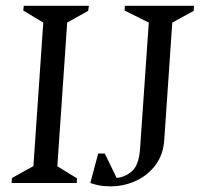

<svg xmlns="http://www.w3.org/2000/svg" viewBox="-20 -632 697 663"><path d="M20.1 0 21.3 -17.4 95.4 -58.4 129.4 -554 60.4 -595.6 62.1 -612H287L284.5 -594.6L212 -554L178 -58L246.1 -16L245 0ZM361.4 11.5Q338.4 11.5 320.9 7.9Q303.4 4.3 291.9 -0.1L319 -101.9H341.9L382.8 -17.6Q414.2 -20.9 436.8 -41.9Q459.5 -62.9 463.5 -116.9L493.8 -554L410.2 -595.6L411.2 -612H649.9L648.9 -594.6L574.9 -554L547.3 -150.6Q544.3 -98.6 517.1 -62.2Q489.9 -25.9 448.6 -7.2Q407.4 11.5 361.4 11.5Z"/></svg>

Font: Ancizar Serif Light
Style: Italic
Weight: 300
Italic angle: -4°
Designer: Cesar Puertas, Viviana Monsalve, Julian Moncada, Julian Prieto, Jose Castro, Felipe Aragon, Mariel Hernandez, Sara Alarc
Version: Version 8.100